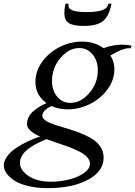

<svg xmlns="http://www.w3.org/2000/svg" viewBox="-86 -711 717 1017"><path d="M348.6 -490.7Q415 -490.7 462.4 -456.1Q515.1 -474.6 562.5 -474.6Q585.9 -474.6 611.3 -469.2L604.5 -454.6Q599.6 -455.6 596.7 -455.6Q564 -455.6 499 -417Q520 -383.8 520 -343.8Q520 -288.6 484.4 -239Q448.7 -189.5 391.6 -160.6Q334.5 -131.8 272.5 -131.8Q225.6 -131.8 186.5 -149.4Q138.2 -126 138.2 -98.1Q138.2 -84 156 -72Q173.8 -60.1 202.6 -50.5Q231.4 -41 265.9 -31.2Q300.3 -21.5 335 -8.1Q369.6 5.4 398.4 22.2Q427.2 39.1 445.1 65.2Q462.9 91.3 462.9 124Q462.9 196.3 380.1 241Q297.4 285.6 166.5 285.6Q110.4 285.6 64.5 274.7Q18.6 263.7 -9 245.8Q-36.6 228 -51.3 207.3Q-65.9 186.5 -65.9 166Q-65.9 140.6 -46.9 115.5Q-27.8 90.3 2.4 70.8Q32.7 51.3 64.2 36.6Q95.7 22 126.5 12.2Q57.1 -18.1 57.1 -53.7Q57.1 -74.2 66.4 -92Q75.7 -109.9 92.3 -123.5Q108.9 -137.2 124.5 -146.5Q140.1 -155.8 160.2 -165Q101.6 -206.5 101.6 -277.8Q101.6 -333.5 137 -383.1Q172.4 -432.6 229.5 -461.7Q286.6 -490.7 348.6 -490.7ZM183.6 251.5Q231.9 251.5 278.8 240Q325.7 228.5 358.2 206.1Q390.6 183.6 390.6 155.8Q390.6 140.6 379.6 126.5Q368.7 112.3 353 102.3Q337.4 92.3 311.3 80.8Q285.2 69.3 263.7 62Q242.2 54.7 210.2 43.7Q178.2 32.7 159.7 25.9Q135.7 36.1 117.9 44.9Q100.1 53.7 80.3 66.2Q60.5 78.6 48.1 90.8Q35.6 103 27.6 119.1Q19.5 135.3 19.5 152.3Q19.5 189.5 64.2 220.5Q108.9 251.5 183.6 251.5ZM333.5 -456.5Q278.3 -456.5 233.9 -403.6Q189.5 -350.6 189.5 -282.2Q189.5 -231.9 216.8 -199Q244.1 -166 287.1 -166Q342.3 -166 387.2 -218.3Q432.1 -270.5 432.1 -338.9Q432.1 -389.2 404.3 -422.9Q376.5 -456.5 333.5 -456.5ZM373.5 -647Q425.8 -647 454.3 -656.7Q482.9 -666.5 488.3 -691.4H504.9Q490.7 -623 458.5 -598.4Q426.3 -573.7 357.9 -573.7Q302.7 -573.7 278.8 -588.6Q254.9 -603.5 254.9 -643.1Q254.9 -663.6 260.7 -691.4H277.3Q276.4 -685.5 276.4 -683.6Q276.4 -663.1 300.8 -655Q325.2 -647 373.5 -647Z"/></svg>

Font: Flanker
Style: Italic
Weight: 400
Italic angle: -12°
Designer: Flanker
Version: Version 2.027